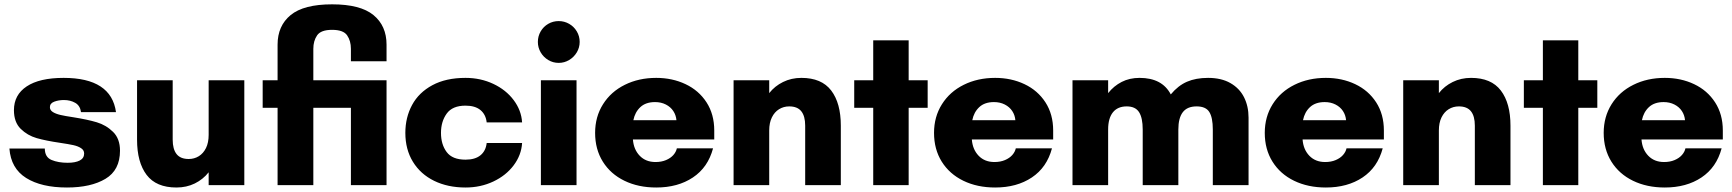

<svg xmlns="http://www.w3.org/2000/svg" viewBox="-20 -837 7832 868"><path d="M22.5 -165.5H182.6Q182.6 -126.5 213.1 -113.8Q243.7 -101.1 286.1 -101.1Q320.3 -101.1 340.3 -111.3Q360.4 -121.6 360.4 -143.1Q360.4 -158.2 346.4 -167.2Q332.5 -176.3 311.5 -180.9Q290.5 -185.5 251 -191.4Q187.5 -200.7 145.8 -212.6Q104 -224.6 73.5 -254.6Q43 -284.7 43 -338.9Q43 -408.2 100.8 -446.5Q158.7 -484.9 267.6 -484.9Q482.9 -484.9 504.4 -330.1H346.2Q342.3 -359.4 320.1 -372.1Q297.9 -384.8 269 -384.8Q245.1 -384.8 225.3 -377.4Q205.6 -370.1 205.6 -352.5Q205.6 -338.9 218.8 -330.6Q231.9 -322.3 252.9 -317.4Q273.9 -312.5 310.5 -307.1Q375 -296.9 417.5 -284.2Q460 -271.5 491.2 -240.7Q522.5 -210 522.5 -155.8Q522.5 -67.9 456.8 -28.6Q391.1 10.7 282.7 10.7Q167 10.7 98.1 -32.5Q29.3 -75.7 22.5 -165.5Z M599.6 -205.6V-474.1H760.7V-205.6Q760.7 -162.6 778.3 -140.4Q795.9 -118.2 833 -118.2Q858.4 -118.2 878.9 -130.9Q899.4 -143.6 911.4 -168Q923.3 -192.4 923.3 -227.1V-474.1H1084.5V0H923.3V-58.1Q897.9 -25.9 860.6 -7.6Q823.2 10.7 777.8 10.7Q686 10.7 642.8 -46.4Q599.6 -103.5 599.6 -205.6Z M1234.9 -349.6H1167.5V-474.1H1234.9V-635.3Q1234.9 -720.2 1293.9 -768.8Q1353 -817.4 1481.4 -817.4Q1609.4 -817.4 1668.5 -768.8Q1727.5 -720.2 1727.5 -635.3V-560.1H1566.4V-616.2Q1566.4 -652.3 1549.3 -677.2Q1532.2 -702.1 1481.4 -702.1Q1430.7 -702.1 1413.6 -677.2Q1396.5 -652.3 1396.5 -616.2V-474.1H1727.5V0H1566.4V-349.6H1396.5V0H1234.9Z M1812.5 -236.3Q1812.5 -306.2 1843 -362.5Q1873.5 -418.9 1934.8 -451.9Q1996.1 -484.9 2084.5 -484.9Q2152.8 -484.9 2210.2 -457.8Q2267.6 -430.7 2302.2 -384.5Q2336.9 -338.4 2340.3 -283.7H2180.2Q2176.3 -319.3 2152.1 -339.4Q2127.9 -359.4 2084.5 -359.4Q2025.4 -359.4 1999.5 -323.5Q1973.6 -287.6 1973.6 -236.3Q1973.6 -184.1 1999.3 -149.7Q2024.9 -115.2 2084.5 -115.2Q2127.9 -115.2 2152.1 -135Q2176.3 -154.8 2180.2 -190.4H2340.3Q2336.9 -135.7 2302.2 -89.6Q2267.6 -43.5 2210.2 -16.4Q2152.8 10.7 2084.5 10.7Q2004.4 10.7 1942.6 -19.5Q1880.9 -49.8 1846.7 -105.7Q1812.5 -161.6 1812.5 -236.3Z M2425.3 -474.1H2586.4V0H2425.3ZM2411.6 -647.5Q2411.6 -673.3 2424.3 -695.1Q2437 -716.8 2458.5 -729.2Q2480 -741.7 2505.9 -741.7Q2531.2 -741.7 2553 -729.2Q2574.7 -716.8 2587.6 -695.1Q2600.6 -673.3 2600.6 -647.5Q2600.6 -622.1 2587.6 -600.3Q2574.7 -578.6 2553 -565.7Q2531.2 -552.7 2505.9 -552.7Q2480 -552.7 2458.5 -565.7Q2437 -578.6 2424.3 -600.3Q2411.6 -622.1 2411.6 -647.5Z M2670.4 -236.3Q2670.4 -309.1 2706.1 -365.7Q2741.7 -422.4 2804.7 -453.6Q2867.7 -484.9 2946.8 -484.9Q3019.5 -484.9 3079.3 -456.5Q3139.2 -428.2 3174.1 -374.3Q3209 -320.3 3209 -247.1V-206.5H2841.3Q2844.7 -161.1 2872.1 -132.8Q2899.4 -104.5 2943.4 -104.5Q2970.2 -104.5 2991 -113.3Q3011.7 -122.1 3024.2 -136.2Q3036.6 -150.4 3040 -166.5H3203.6Q3180.7 -80.1 3112.5 -34.7Q3044.4 10.7 2946.8 10.7Q2865.7 10.7 2803 -19.8Q2740.2 -50.3 2705.3 -106.2Q2670.4 -162.1 2670.4 -236.3ZM3038.1 -293.5Q3036.1 -316.4 3023.9 -335Q3011.7 -353.5 2990.2 -364.5Q2968.8 -375.5 2941.4 -375.5Q2899.4 -375.5 2875 -352.8Q2850.6 -330.1 2843.3 -293.5Z M3296.4 -474.1H3457.5V-416Q3482.4 -447.8 3520 -466.3Q3557.6 -484.9 3603 -484.9Q3694.3 -484.9 3737.8 -427.7Q3781.2 -370.6 3781.2 -269V0H3620.1V-269Q3620.1 -312 3602.5 -334Q3585 -356 3547.9 -356Q3522.5 -356 3502 -343.3Q3481.4 -330.6 3469.5 -306.2Q3457.5 -281.7 3457.5 -247.1V0H3296.4Z M3927.7 -349.6H3841.8V-474.1H3927.7V-654.8H4087.9V-474.1H4173.8V-349.6H4087.9V0H3927.7Z M4202.6 -236.3Q4202.6 -309.1 4238.3 -365.7Q4273.9 -422.4 4336.9 -453.6Q4399.9 -484.9 4479 -484.9Q4551.8 -484.9 4611.6 -456.5Q4671.4 -428.2 4706.3 -374.3Q4741.2 -320.3 4741.2 -247.1V-206.5H4373.5Q4377 -161.1 4404.3 -132.8Q4431.6 -104.5 4475.6 -104.5Q4502.4 -104.5 4523.2 -113.3Q4543.9 -122.1 4556.4 -136.2Q4568.8 -150.4 4572.3 -166.5H4735.8Q4712.9 -80.1 4644.8 -34.7Q4576.7 10.7 4479 10.7Q4397.9 10.7 4335.2 -19.8Q4272.5 -50.3 4237.5 -106.2Q4202.6 -162.1 4202.6 -236.3ZM4570.3 -293.5Q4568.4 -316.4 4556.2 -335Q4543.9 -353.5 4522.5 -364.5Q4501 -375.5 4473.6 -375.5Q4431.6 -375.5 4407.2 -352.8Q4382.8 -330.1 4375.5 -293.5Z M4828.6 -474.1H4989.7V-416Q5015.1 -448.2 5050.8 -466.6Q5086.4 -484.9 5131.8 -484.9Q5233.9 -484.9 5272.9 -410.2Q5306.2 -450.2 5346.2 -467.5Q5386.2 -484.9 5441.4 -484.9Q5501.5 -484.9 5542.5 -461.4Q5583.5 -438 5604 -397.5Q5624.5 -356.9 5624.5 -305.2V0H5462.9V-251.5Q5462.9 -305.7 5447 -330.8Q5431.2 -356 5389.6 -356Q5347.2 -356 5327.1 -329.6Q5307.1 -303.2 5307.1 -251.5V0H5146V-251.5Q5146 -304.2 5129.4 -330.1Q5112.8 -356 5073.7 -356Q5032.7 -356 5011.2 -329.1Q4989.7 -302.2 4989.7 -251.5V0H4828.6Z M5697.8 -236.3Q5697.8 -309.1 5733.4 -365.7Q5769 -422.4 5832 -453.6Q5895 -484.9 5974.1 -484.9Q6046.9 -484.9 6106.7 -456.5Q6166.5 -428.2 6201.4 -374.3Q6236.3 -320.3 6236.3 -247.1V-206.5H5868.7Q5872.1 -161.1 5899.4 -132.8Q5926.8 -104.5 5970.7 -104.5Q5997.6 -104.5 6018.3 -113.3Q6039.1 -122.1 6051.5 -136.2Q6064 -150.4 6067.4 -166.5H6231Q6208 -80.1 6139.9 -34.7Q6071.8 10.7 5974.1 10.7Q5893.1 10.7 5830.3 -19.8Q5767.6 -50.3 5732.7 -106.2Q5697.8 -162.1 5697.8 -236.3ZM6065.4 -293.5Q6063.5 -316.4 6051.3 -335Q6039.1 -353.5 6017.6 -364.5Q5996.1 -375.5 5968.8 -375.5Q5926.8 -375.5 5902.3 -352.8Q5877.9 -330.1 5870.6 -293.5Z M6323.7 -474.1H6484.9V-416Q6509.8 -447.8 6547.4 -466.3Q6585 -484.9 6630.4 -484.9Q6721.7 -484.9 6765.1 -427.7Q6808.6 -370.6 6808.6 -269V0H6647.5V-269Q6647.5 -312 6629.9 -334Q6612.3 -356 6575.2 -356Q6549.8 -356 6529.3 -343.3Q6508.8 -330.6 6496.8 -306.2Q6484.9 -281.7 6484.9 -247.1V0H6323.7Z M6955.1 -349.6H6869.1V-474.1H6955.1V-654.8H7115.2V-474.1H7201.2V-349.6H7115.2V0H6955.1Z M7230 -236.3Q7230 -309.1 7265.6 -365.7Q7301.3 -422.4 7364.3 -453.6Q7427.2 -484.9 7506.3 -484.9Q7579.1 -484.9 7638.9 -456.5Q7698.7 -428.2 7733.6 -374.3Q7768.6 -320.3 7768.6 -247.1V-206.5H7400.9Q7404.3 -161.1 7431.6 -132.8Q7459 -104.5 7502.9 -104.5Q7529.8 -104.5 7550.5 -113.3Q7571.3 -122.1 7583.7 -136.2Q7596.2 -150.4 7599.6 -166.5H7763.2Q7740.2 -80.1 7672.1 -34.7Q7604 10.7 7506.3 10.7Q7425.3 10.7 7362.5 -19.8Q7299.8 -50.3 7264.9 -106.2Q7230 -162.1 7230 -236.3ZM7597.7 -293.5Q7595.7 -316.4 7583.5 -335Q7571.3 -353.5 7549.8 -364.5Q7528.3 -375.5 7501 -375.5Q7459 -375.5 7434.6 -352.8Q7410.2 -330.1 7402.8 -293.5Z"/></svg>

Font: Glacial Indifference
Style: Bold
Weight: 700
Designer: Alfredo Marco Pradil
Foundry: Alfredo Marco Pradil
Version: Version 1.312